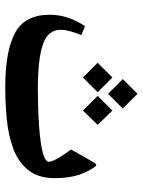

<svg xmlns="http://www.w3.org/2000/svg" viewBox="72 -584 534 717"><g transform="rotate(90 338.5 -226.0)"><path d="M330.8 -473 275.8 -418 330.8 -363 385.8 -418ZM393.5 -379.2 338.5 -324.2 393.5 -269.2 446.6 -324.2ZM269.9 -379.2 214.9 -324.2 269.9 -269.2 324.9 -324.2ZM305.1 20.9Q365.2 20.9 425.4 15.2Q485.5 9.5 535.4 -9Q585.3 -27.5 615.5 -64.7Q645.8 -101.9 645.8 -165Q645.8 -205.4 637.5 -239.5Q629.3 -273.6 608 -307.3Q600.3 -319.4 595.9 -319Q591.5 -318.7 584.2 -305.1L538.7 -224.8Q553.7 -205.7 569.1 -179.9Q584.5 -154 584.5 -142.3Q584.5 -131.6 565.1 -124.1Q545.7 -116.6 514.3 -112Q482.9 -107.4 446.5 -105.1Q410 -102.7 374.8 -101.8Q339.6 -100.8 313.5 -100.8Q202.1 -100.8 146.9 -119.5Q91.7 -138.2 91.7 -186.7Q91.7 -200.6 96.6 -219.7Q101.6 -238.7 111.5 -263.3L78.1 -276.9Q56.8 -245 46.2 -212.3Q35.6 -179.7 35.6 -145.2Q35.6 -51.3 104.3 -15.2Q173.1 20.9 305.1 20.9Z"/></g></svg>

Font: Parastoo
Style: Regular
Weight: 400
Foundry: Saber Rastikerdar (saber.rastikerdar@gmail.com)
Version: Version 3.000